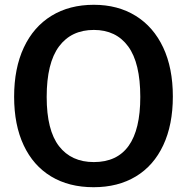

<svg xmlns="http://www.w3.org/2000/svg" viewBox="-20 -772 781 802"><path d="M193.5 -35C243.2 -5 302.3 10 371 10C439 10 497.8 -5 547.5 -35C597.2 -65 635.3 -108.5 662 -165.5C688.7 -222.5 702 -290.3 702 -369C702 -448.3 688.5 -516.7 661.5 -574C634.5 -631.3 596.2 -675.3 546.5 -706C496.8 -736.7 438.7 -752 372 -752C304 -752 245 -736.7 195 -706C145 -675.3 106.5 -631.2 79.5 -573.5C52.5 -515.8 39 -447.3 39 -368C39 -289.3 52.3 -221.7 79 -165C105.7 -108.3 143.8 -65 193.5 -35ZM566 -367C566 -185.7 501.3 -95 372 -95C309.3 -95 260.8 -117.2 226.5 -161.5C192.2 -205.8 175 -274.3 175 -367C175 -461.7 192.2 -532 226.5 -578C260.8 -624 309.3 -647 372 -647C434 -647 481.8 -624 515.5 -578C549.2 -532 566 -461.7 566 -367Z"/></svg>

Font: Morrison SemiBold
Style: Regular
Weight: 600
Designer: Pablo Impallari, Rodrigo Fuenzalida (Modified by Dan O. Williams)
Version: Version 0.030; ttfautohint (v1.8.1)